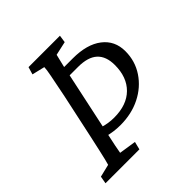

<svg xmlns="http://www.w3.org/2000/svg" viewBox="-160 -690 806 806"><g transform="rotate(-45 243.5 -286.5)"><path d="M12.7 0 18.6 -33.2 75.2 -46.9Q78.1 -56.6 82 -72.3Q85.9 -87.9 91.8 -114.7Q97.7 -141.6 107.4 -185.5L149.4 -380.9Q163.1 -449.2 169.4 -481.4Q175.8 -513.7 175.8 -526.4L119.1 -540L128.9 -573.2H315.4L310.5 -540L249 -526.4Q248 -521.5 245.1 -510.3Q242.2 -499 238.3 -482.4L228.5 -440.4L224.6 -467.8H286.1Q370.1 -467.8 417 -431.6Q463.9 -395.5 463.9 -333Q463.9 -274.4 432.6 -227.5Q401.4 -180.7 348.6 -154.3Q295.9 -127.9 229.5 -127.9Q210 -127.9 191.4 -130.4Q172.9 -132.8 149.4 -138.7L160.2 -180.7Q183.6 -173.8 199.7 -171.4Q215.8 -168.9 233.4 -168.9Q308.6 -168.9 350.1 -210Q391.6 -251 391.6 -323.2Q391.6 -375 363.3 -400.9Q335 -426.8 276.4 -426.8H226.6L161.1 -120.1Q157.2 -102.5 153.3 -83.5Q149.4 -64.5 146.5 -46.9L222.7 -35.2L213.9 0Z"/></g></svg>

Font: Crimson Pro ExtraLight Light
Style: Italic
Weight: 300
Italic angle: -12°
Version: Version 1.002